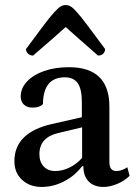

<svg xmlns="http://www.w3.org/2000/svg" viewBox="-20 -728 548 760"><path d="M145 12Q98 12 67.5 -16Q37 -44 37 -90Q37 -203 185 -237L304 -264V-323Q304 -376 287.5 -399Q271 -422 237 -422Q151 -422 150 -316Q137 -302 109 -302Q87 -302 74.5 -314Q62 -326 62 -346Q62 -379 87 -405.5Q112 -432 155 -447Q198 -462 253 -462Q413 -462 413 -306V-86Q413 -51 441 -51Q452 -51 464 -55.5Q476 -60 484 -66L493 -32Q473 -12 444 0Q415 12 390 12Q352 12 331 -9.5Q310 -31 310 -70H305Q275 -31 232.5 -9.5Q190 12 145 12ZM199 -51Q227 -51 255.5 -65Q284 -79 305 -103V-224L213 -202Q136 -185 136 -118Q136 -87 153 -69Q170 -51 199 -51ZM240 -708Q250 -708 259 -703Q268 -698 283 -681.5Q298 -665 324.5 -630Q351 -595 396 -534Q396 -523 388.5 -515.5Q381 -508 368 -508Q321 -549 290 -576.5Q259 -604 240 -621Q221 -604 190 -576.5Q159 -549 111 -508Q99 -508 91 -515.5Q83 -523 83 -534Q128 -595 154.5 -630Q181 -665 196.5 -681.5Q212 -698 221 -703Q230 -708 240 -708Z"/></svg>

Font: Petrona SemiBold
Style: Regular
Weight: 600
Designer: Ringo R. Seeber
Foundry: Ringo R. Seeber
Version: Version 2.001; ttfautohint (v1.8.3)